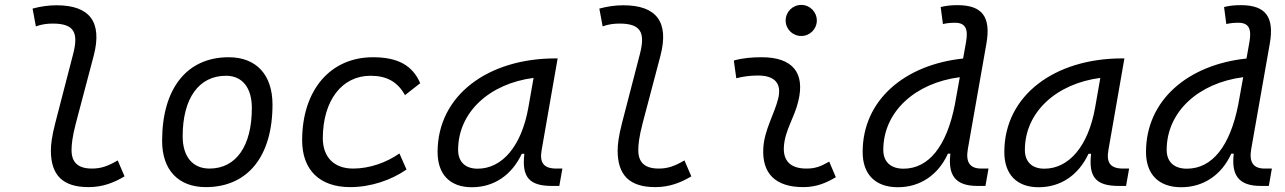

<svg xmlns="http://www.w3.org/2000/svg" viewBox="-20 -764 5313 794"><path d="M346.2 9.8C404.3 9.8 450.7 -8.3 495.1 -34.7L466.8 -100.6C426.3 -77.1 397.9 -66.9 360.4 -66.9C302.7 -66.9 275.4 -92.3 275.9 -144.5C275.9 -164.6 278.8 -197.8 293.9 -254.9L367.7 -534.2C403.8 -673.3 351.1 -742.2 213.9 -742.2C180.7 -742.2 147 -737.3 114.7 -728.5L128.4 -654.8C151.4 -663.6 175.3 -666.5 198.2 -666.5C287.1 -666.5 305.2 -628.9 282.7 -541.5L208.5 -254.9C194.3 -200.2 190.4 -166 190.4 -141.1C190.4 -38.6 240.7 9.8 346.2 9.8Z M831.1 9.8C1004.4 9.8 1106.9 -117.2 1106.9 -331.5C1106.9 -455.1 1039.6 -527.3 925.8 -527.3C752.9 -527.3 650.4 -398.4 650.4 -181.2C650.4 -61 717.8 9.8 831.1 9.8ZM846.2 -66.9C776.9 -66.9 735.4 -116.2 735.4 -200.2C735.4 -357.4 802.2 -450.7 914.6 -450.7C982.4 -450.7 1021.5 -400.9 1021.5 -317.4C1021.5 -159.7 956.1 -66.9 846.2 -66.9Z M1440.4 -66.9C1361.8 -66.9 1315.4 -113.3 1314.9 -192.4C1315.4 -348.1 1393.6 -450.7 1512.2 -450.7C1578.1 -450.7 1623.5 -426.8 1654.8 -370.6L1717.8 -419.9C1686 -493.7 1625 -527.3 1522.5 -527.3C1345.7 -527.3 1229.5 -391.1 1229.5 -183.6C1229.5 -61 1302.2 9.8 1428.2 9.8C1513.2 9.8 1597.7 -19 1661.1 -63L1631.8 -129.4C1578.1 -91.8 1508.3 -66.9 1440.4 -66.9Z M1931.2 10.3C2022.9 10.3 2096.2 -39.6 2137.7 -127.9H2148.4C2137.2 -32.2 2168 4.9 2262.2 4.9H2293L2305.7 -66.9H2280.8C2227.1 -66.9 2210.4 -92.3 2220.2 -145L2286.1 -522.5H2276.9C1998.5 -522.5 1789.6 -370.1 1789.6 -135.3C1789.6 -43 1840.8 10.3 1931.2 10.3ZM1955.1 -66.4C1904.3 -66.4 1874.5 -94.7 1874.5 -144C1874.5 -299.8 2003.9 -418 2186.5 -441.9L2165 -319.3C2136.2 -157.7 2055.7 -66.4 1955.1 -66.4Z M2689.9 9.8C2748 9.8 2794.4 -8.3 2838.9 -34.7L2810.5 -100.6C2770 -77.1 2741.7 -66.9 2704.1 -66.9C2646.5 -66.9 2619.1 -92.3 2619.6 -144.5C2619.6 -164.6 2622.6 -197.8 2637.7 -254.9L2711.4 -534.2C2747.6 -673.3 2694.8 -742.2 2557.6 -742.2C2524.4 -742.2 2490.7 -737.3 2458.5 -728.5L2472.2 -654.8C2495.1 -663.6 2519 -666.5 2542 -666.5C2630.9 -666.5 2648.9 -628.9 2626.5 -541.5L2552.2 -254.9C2538.1 -200.2 2534.2 -166 2534.2 -141.1C2534.2 -38.6 2584.5 9.8 2689.9 9.8Z M3409.2 -95.7C3372.6 -74.7 3350.1 -66.9 3314.9 -66.9C3250 -66.9 3217.8 -98.1 3221.7 -157.7C3226.1 -225.6 3264.6 -275.4 3281.2 -345.2C3310.5 -464.4 3256.3 -527.3 3129.9 -527.3C3091.3 -527.3 3052.7 -524.4 3014.6 -513.7L3024.9 -440.4C3054.7 -448.2 3084.5 -451.7 3114.3 -451.7C3184.6 -451.7 3213.9 -418.5 3197.8 -355C3182.6 -293.9 3141.1 -226.1 3136.7 -153.3C3129.9 -46.4 3187 9.8 3302.2 9.8C3357.4 9.8 3397.9 -8.3 3436.5 -31.2ZM3293.5 -615.2C3329.1 -615.2 3357.9 -643.6 3357.9 -679.2C3357.9 -714.8 3329.1 -743.7 3293.5 -743.7C3257.8 -743.7 3229 -714.8 3229 -679.2C3229 -643.6 3257.8 -615.2 3293.5 -615.2Z M3692.9 10.3C3786.6 10.3 3860.8 -42 3899.9 -128.4H3910.2C3899.9 -40.5 3929.2 4.9 4022 4.9H4055.2L4067.9 -66.9H4038.1C3990.2 -66.9 3973.1 -93.8 3982.4 -147.5L4059.1 -583C4078.6 -693.4 4043 -742.7 3939.5 -742.7C3916 -742.7 3892.6 -740.7 3870.1 -734.9L3879.4 -664.6C3896 -668.5 3912.6 -669.9 3929.2 -669.9C3971.7 -669.9 3984.9 -645.5 3975.1 -590.8L3962.9 -522C3721.7 -496.6 3547.4 -350.6 3547.4 -135.3C3547.4 -43 3600.1 10.3 3692.9 10.3ZM3928.7 -331.1C3895 -160.2 3821.3 -66.4 3716.3 -66.4C3663.6 -66.4 3632.8 -94.7 3632.8 -144C3632.8 -301.8 3764.2 -420.9 3949.2 -444.8Z M4274.9 10.3C4366.7 10.3 4439.9 -39.6 4481.4 -127.9H4492.2C4481 -32.2 4511.7 4.9 4606 4.9H4636.7L4649.4 -66.9H4624.5C4570.8 -66.9 4554.2 -92.3 4564 -145L4629.9 -522.5H4620.6C4342.3 -522.5 4133.3 -370.1 4133.3 -135.3C4133.3 -43 4184.6 10.3 4274.9 10.3ZM4298.8 -66.4C4248 -66.4 4218.3 -94.7 4218.3 -144C4218.3 -299.8 4347.7 -418 4530.3 -441.9L4508.8 -319.3C4480 -157.7 4399.4 -66.4 4298.8 -66.4Z M4864.7 10.3C4958.5 10.3 5032.7 -42 5071.8 -128.4H5082C5071.8 -40.5 5101.1 4.9 5193.8 4.9H5227.1L5239.7 -66.9H5210C5162.1 -66.9 5145 -93.8 5154.3 -147.5L5231 -583C5250.5 -693.4 5214.8 -742.7 5111.3 -742.7C5087.9 -742.7 5064.5 -740.7 5042 -734.9L5051.3 -664.6C5067.9 -668.5 5084.5 -669.9 5101.1 -669.9C5143.6 -669.9 5156.7 -645.5 5147 -590.8L5134.8 -522C4893.6 -496.6 4719.2 -350.6 4719.2 -135.3C4719.2 -43 4772 10.3 4864.7 10.3ZM5100.6 -331.1C5066.9 -160.2 4993.2 -66.4 4888.2 -66.4C4835.4 -66.4 4804.7 -94.7 4804.7 -144C4804.7 -301.8 4936 -420.9 5121.1 -444.8Z"/></svg>

Font: Cascadia Mono SemiLight
Style: Italic
Weight: 350
Italic angle: -10°
Monospace: yes
Designer: Aaron Bell
Foundry: Saja Typeworks
Version: Version 2404.023